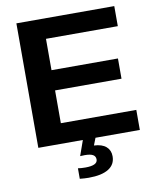

<svg xmlns="http://www.w3.org/2000/svg" viewBox="-96 -762 859 1045"><g transform="rotate(-10 333.5 -240.0)"><path d="M457 115.2Q457 160.6 419.2 184.3Q381.3 208 309.1 208Q287.1 208 259.8 205.1V147Q276.4 149.9 300.8 149.9Q368.2 149.9 368.2 117.2Q368.2 99.6 354 91.3Q339.8 83 308.1 83Q288.1 83 283.2 84L313 0H66.9V-688H607.9V-577.1H210.9V-403.8H578.1V-292H210.9V-110.8H627.9V0H382.8L367.2 40Q411.6 42 434.3 62Q457 82 457 115.2Z"/></g></svg>

Font: Libra Sans Modern
Style: Bold
Weight: 700
Foundry: Stefan Peev, Context Ltd
Version: Version 1.000